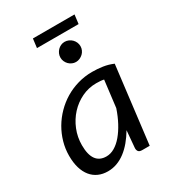

<svg xmlns="http://www.w3.org/2000/svg" viewBox="-192 -891 898 1001"><g transform="rotate(-30 257.0 -391.0)"><path d="M414.1 0H369.1Q352.1 0 346.2 -8.5Q340.3 -17.1 341.3 -29.3L350.1 -130.9Q331.5 -99.6 310.3 -74.2Q289.1 -48.8 265.4 -30.8Q241.7 -12.7 215.1 -2.9Q188.5 6.8 160.2 6.8Q128.9 6.8 103.8 -4.4Q78.6 -15.6 60.8 -37.4Q43 -59.1 33.4 -91.1Q23.9 -123 23.9 -164.6Q23.9 -206.5 35.4 -246.6Q46.9 -286.6 67.6 -322Q88.4 -357.4 117.7 -387.2Q147 -417 182.6 -438.5Q218.3 -460 259.8 -471.9Q301.3 -483.9 346.2 -483.9Q378.4 -483.9 409.7 -479.2Q440.9 -474.6 470.2 -461.9ZM191.9 -64.5Q217.3 -64.5 241.7 -78.9Q266.1 -93.3 287.8 -119.1Q309.6 -145 328.4 -180.2Q347.2 -215.3 361.3 -257.3L380.9 -418Q369.6 -420.4 357.9 -421.1Q346.2 -421.9 335 -421.9Q288.6 -421.9 247.6 -402.1Q206.5 -382.3 175.8 -348.9Q145 -315.4 127.2 -271.5Q109.4 -227.5 109.4 -179.2Q109.4 -64.5 191.9 -64.5ZM166.5 -789.1H417L410.2 -734.9H159.7ZM361.3 -630.4Q361.3 -618.2 356.4 -607.2Q351.6 -596.2 343 -588.1Q334.5 -580.1 323.5 -575.2Q312.5 -570.3 300.3 -570.3Q288.1 -570.3 277.3 -575.2Q266.6 -580.1 258.5 -588.1Q250.5 -596.2 245.6 -607.2Q240.7 -618.2 240.7 -630.4Q240.7 -643.1 245.6 -654.1Q250.5 -665 258.5 -673.3Q266.6 -681.6 277.3 -686.5Q288.1 -691.4 300.3 -691.4Q312.5 -691.4 323.7 -686.5Q335 -681.6 343.3 -673.3Q351.6 -665 356.4 -654.1Q361.3 -643.1 361.3 -630.4Z"/></g></svg>

Font: Carlito
Style: Italic
Weight: 400
Italic angle: -7°
Designer: Lukasz Dziedzic
Foundry: tyPoland Lukasz Dziedzic
Version: Version 1.104